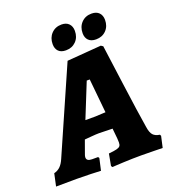

<svg xmlns="http://www.w3.org/2000/svg" viewBox="-187 -956 967 1077"><g transform="rotate(-20 297.0 -417.5)"><path d="M611 -72 615 -64 600 3Q587 3 550 2Q513 1 473 1Q419 1 366 3.5Q313 6 298 7L293 -1L306 -71Q338 -74 353.5 -78Q369 -82 374.5 -89Q380 -96 380 -110L379 -134L373 -195L292 -197Q276 -197 247.5 -194.5Q219 -192 206 -191L183 -127Q174 -105 174 -95Q174 -73 206 -73H242L247 -66L231 5Q217 4 171 2.5Q125 1 87 1L-36 2L-20 -72Q1 -77 16.5 -91.5Q32 -106 44 -134L266 -639L470 -655L482 -647Q490 -588 514 -409.5Q538 -231 553 -140Q558 -105 571 -90.5Q584 -76 611 -72ZM305 -292Q317 -292 345 -294L367 -295L347 -498H329L246 -292ZM219 -755Q219 -793 242.5 -817.5Q266 -842 303 -842Q331 -842 346.5 -826Q362 -810 362 -783Q362 -745 338.5 -721Q315 -697 278 -697Q249 -697 234 -712.5Q219 -728 219 -755ZM398 -755Q398 -793 421.5 -817.5Q445 -842 482 -842Q511 -842 526.5 -826Q542 -810 542 -783Q542 -745 518.5 -721Q495 -697 458 -697Q429 -697 413.5 -712.5Q398 -728 398 -755Z"/></g></svg>

Font: Alegreya ExtraBold
Style: Italic
Weight: 800
Italic angle: -7°
Designer: Juan Pablo del Peral
Foundry: Huerta Tipografica
Version: Version 2.007; ttfautohint (v1.6)